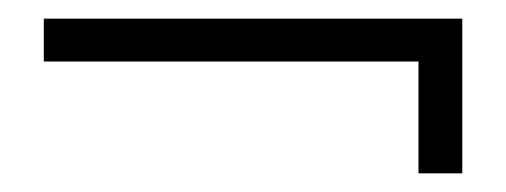

<svg xmlns="http://www.w3.org/2000/svg" viewBox="-20 -403 543 206"><path d="M476 -217H429V-337H27V-383H476Z"/></svg>

Font: Moniqa ExtBd Paragraph
Style: Regular
Weight: 800
Designer: Rajesh Rajput
Foundry: Rajesh Rajput
Version: Version 1.000